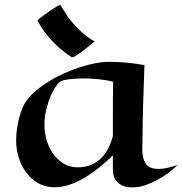

<svg xmlns="http://www.w3.org/2000/svg" viewBox="-20 -769 768 808"><path d="M728 -75.2Q707.5 -54.7 683.8 -37.8Q660.2 -21 636.2 -8.8Q612.3 3.4 589.8 10.7Q567.4 18.1 548.8 19Q538.6 20 522.5 18.8Q506.3 17.6 491.5 10.3Q476.6 2.9 465.8 -12.7Q455.1 -28.3 455.1 -57.1V-115.2Q428.2 -88.9 398.4 -64.7Q368.7 -40.5 337.2 -21.7Q305.7 -2.9 273.4 8.1Q241.2 19 210 19Q169.9 19 139.6 1.2Q109.4 -16.6 88.9 -44.9Q68.4 -73.2 58.1 -108.4Q47.9 -143.6 47.9 -178.2Q47.9 -204.1 51.8 -229.2Q55.7 -254.4 61.8 -276.9Q67.9 -299.3 75.9 -317.4Q84 -335.4 92.8 -347.2Q108.9 -369.1 133.8 -389.6Q158.7 -410.2 188.2 -428.2Q217.8 -446.3 251 -460.9Q284.2 -475.6 317.1 -486.3Q350.1 -497.1 381.3 -502.9Q412.6 -508.8 439 -508.8Q466.3 -508.8 503.4 -506.1Q540.5 -503.4 587.9 -495.1Q585.9 -439 584.5 -396Q583 -353 582 -319.1Q581.1 -285.2 580.6 -257.3Q580.1 -229.5 580.1 -203.1Q580.1 -176.3 579.1 -150.4Q578.1 -124.5 583 -104Q587.9 -83.5 602.3 -70.8Q616.7 -58.1 647 -58.1Q665 -58.1 685.5 -62.7Q706.1 -67.4 728 -75.2ZM456.1 -424.8Q426.8 -432.6 393.6 -435.8Q360.4 -439 330.1 -439Q313.5 -439 298.6 -438Q283.7 -437 271.5 -435.5Q259.3 -434.1 250 -431.9Q240.7 -429.7 235.8 -426.8Q227.1 -422.4 215.3 -405.5Q203.6 -388.7 192.9 -363.8Q182.1 -338.9 174.6 -307.6Q167 -276.4 167 -243.2Q167 -211.4 176.3 -179.4Q185.5 -147.5 203.4 -122.1Q221.2 -96.7 247.3 -80.8Q273.4 -64.9 307.1 -64.9Q338.9 -64.9 363.3 -75.2Q387.7 -85.4 405.8 -103.3Q423.8 -121.1 435.8 -145Q447.8 -168.9 455.1 -196.8Q455.1 -217.3 455.1 -240.5Q455.1 -263.7 455.1 -291.5Q455.1 -319.3 455.3 -352.3Q455.6 -385.3 456.1 -424.8ZM378.4 -594.7Q375 -591.8 367.7 -585.7Q360.4 -579.6 351.1 -572.3Q341.8 -564.9 331.3 -556.9Q320.8 -548.8 311.3 -542.2Q301.8 -535.6 294.2 -531.5Q286.6 -527.3 283.2 -527.3Q237.3 -556.6 200.2 -595.9Q163.1 -635.3 137.2 -682.6Q137.2 -683.6 143.8 -689Q150.4 -694.3 160.2 -701.7Q169.9 -709 181.6 -717.3Q193.4 -725.6 204.1 -732.4Q214.8 -739.3 222.7 -743.9Q230.5 -748.5 232.4 -748.5Q233.4 -748.5 238 -741.5Q242.7 -734.4 248.3 -725.6Q253.9 -716.8 258.8 -708.7Q263.7 -700.7 265.1 -698.7Q288.6 -668 316.4 -640.6Q344.2 -613.3 378.4 -594.7Z"/></svg>

Font: Eagle Lake
Style: Regular
Weight: 400
Designer: Astigmatic (AOETI)
Foundry: Astigmatic (AOETI)
Version: Version 1.000